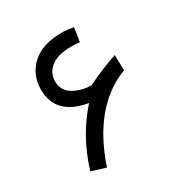

<svg xmlns="http://www.w3.org/2000/svg" viewBox="-143 -714 787 823"><g transform="rotate(-30 250.0 -303.0)"><path d="M225 -282Q74 -308 75 -436Q75 -474 90 -506Q138 -603 277 -602Q298 -602 332 -596L321 -527Q315 -530 278 -530Q213 -530 179 -503.5Q145 -477 145 -434Q145 -383 197 -359Q234 -342 273 -343Q358 -384 423 -405L425 -329Q238 -257 153 -4L83 -26Q129 -176 225 -282Z"/></g></svg>

Font: Vazir Code FD
Style: Code-FD
Weight: 400
Foundry: DejaVu fonts team - Redesigned by Saber Rastikerdar
Version: Version 1.1.2